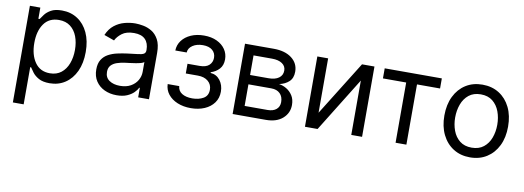

<svg xmlns="http://www.w3.org/2000/svg" viewBox="-59 -908 4005 1467"><g transform="rotate(10 1943.0 -174.5)"><path d="M76.7 204.5V-545.5H157.7V-458.8H167.6Q176.8 -473 193.4 -495.2Q209.9 -517.4 240.9 -535Q272 -552.6 325.3 -552.6Q394.2 -552.6 446.7 -518.1Q499.3 -483.7 528.8 -420.5Q558.2 -357.2 558.2 -271.3Q558.2 -184.7 528.8 -121.3Q499.3 -57.9 447.1 -23.3Q394.9 11.4 326.7 11.4Q274.1 11.4 242.5 -6.2Q210.9 -23.8 193.9 -46.3Q176.8 -68.9 167.6 -83.8H160.5V204.5ZM159.1 -272.7Q159.1 -180 199.4 -122Q239.7 -63.9 315.3 -63.9Q367.9 -63.9 403.2 -91.8Q438.6 -119.7 456.5 -167.1Q474.4 -214.5 474.4 -272.7Q474.4 -330.3 456.9 -376.6Q439.3 -422.9 403.9 -450.1Q368.6 -477.3 315.3 -477.3Q238.6 -477.3 198.9 -420.8Q159.1 -364.3 159.1 -272.7Z M846.6 12.8Q794.7 12.8 752.5 -6.9Q710.2 -26.6 685.4 -64.1Q660.5 -101.6 660.5 -154.8Q660.5 -201.7 679 -231Q697.4 -260.3 728.3 -277Q759.2 -293.7 796.7 -302Q834.2 -310.4 872.2 -315.3Q921.9 -321.7 952.9 -325.1Q984 -328.5 998.4 -336.6Q1012.8 -344.8 1012.8 -365.1V-367.9Q1012.8 -420.5 984.2 -449.6Q955.6 -478.7 897.7 -478.7Q837.7 -478.7 803.6 -452.4Q769.5 -426.1 755.7 -396.3L676.1 -424.7Q697.4 -474.4 733.1 -502.3Q768.8 -530.2 811.3 -541.4Q853.7 -552.6 894.9 -552.6Q921.2 -552.6 955.4 -546.3Q989.7 -540.1 1021.8 -521Q1054 -501.8 1075.3 -463.1Q1096.6 -424.4 1096.6 -359.4V0H1012.8V-73.9H1008.5Q1000 -56.1 980.1 -35.9Q960.2 -15.6 927.2 -1.4Q894.2 12.8 846.6 12.8ZM859.4 -62.5Q909.1 -62.5 943.4 -82Q977.6 -101.6 995.2 -132.5Q1012.8 -163.4 1012.8 -197.4V-274.1Q1007.5 -267.8 989.5 -262.6Q971.6 -257.5 948.3 -253.7Q925.1 -250 903.2 -247.3Q881.4 -244.7 867.9 -242.9Q835.2 -238.6 807 -229.2Q778.8 -219.8 761.5 -201.2Q744.3 -182.5 744.3 -150.6Q744.3 -106.9 776.8 -84.7Q809.3 -62.5 859.4 -62.5Z M1217.3 -139.2H1306.8Q1309.7 -102.3 1340.4 -83.1Q1371.1 -63.9 1420.5 -63.9Q1470.9 -63.9 1506.7 -84.7Q1542.6 -105.5 1542.6 -152Q1542.6 -192.8 1513 -217.9Q1483.3 -242.9 1433.2 -242.9H1339.5V-318.2H1433.2Q1483.3 -318.2 1507.3 -340.9Q1531.2 -363.6 1531.2 -397.7Q1531.2 -434.3 1505.3 -456.5Q1479.4 -478.7 1431.8 -478.7Q1383.9 -478.7 1351.9 -457.2Q1320 -435.7 1318.2 -402H1230.1Q1231.5 -446 1257.1 -479.9Q1282.7 -513.8 1326.7 -533.2Q1370.7 -552.6 1427.6 -552.6Q1485.1 -552.6 1527.5 -532.5Q1570 -512.4 1593.2 -478.2Q1616.5 -443.9 1616.5 -400.6Q1616.5 -354.4 1590.6 -326Q1564.6 -297.6 1525.6 -285.5V-279.8Q1571.7 -276.6 1599.8 -239.9Q1627.8 -203.1 1627.8 -152Q1627.8 -102.3 1601.2 -65.5Q1574.6 -28.8 1528.1 -8.7Q1481.5 11.4 1421.9 11.4Q1364 11.4 1318.2 -7.6Q1272.4 -26.6 1245.6 -60.5Q1218.8 -94.5 1217.3 -139.2Z M1745.7 0V-545.5H1968.7Q2056.8 -545.5 2108.7 -505.7Q2160.5 -465.9 2160.5 -400.6Q2160.5 -350.9 2131 -323.7Q2101.6 -296.5 2055.4 -286.9Q2085.6 -282.7 2114.2 -265.6Q2142.8 -248.6 2161.6 -218.9Q2180.4 -189.3 2180.4 -146.3Q2180.4 -83.5 2133.2 -41.7Q2085.9 0 2002.8 0ZM1825.3 -76.7H2002.8Q2046.2 -76.7 2070.7 -97.3Q2095.2 -117.9 2095.2 -153.4Q2095.2 -195.7 2070.7 -220Q2046.2 -244.3 2002.8 -244.3H1825.3ZM1825.3 -316.8H1968.7Q2019.2 -316.8 2047.9 -337.5Q2076.7 -358.3 2076.7 -394.9Q2076.7 -429.3 2047.9 -449Q2019.2 -468.8 1968.7 -468.8H1825.3Z M2390.6 -123.6 2653.4 -545.5H2750V0H2666.2V-421.9L2404.8 0H2306.8V-545.5H2390.6Z M2829.5 -467.3V-545.5H3272.7V-467.3H3093.8V0H3009.9V-467.3Z M3588.1 11.4Q3514.2 11.4 3458.6 -23.8Q3403.1 -58.9 3372 -122.2Q3340.9 -185.4 3340.9 -269.9Q3340.9 -355.1 3372 -418.7Q3403.1 -482.2 3458.6 -517.4Q3514.2 -552.6 3588.1 -552.6Q3661.9 -552.6 3717.5 -517.4Q3773.1 -482.2 3804.2 -418.7Q3835.2 -355.1 3835.2 -269.9Q3835.2 -185.4 3804.2 -122.2Q3773.1 -58.9 3717.5 -23.8Q3661.9 11.4 3588.1 11.4ZM3588.1 -63.9Q3644.2 -63.9 3680.4 -92.7Q3716.6 -121.4 3734 -168.3Q3751.4 -215.2 3751.4 -269.9Q3751.4 -324.6 3734 -371.8Q3716.6 -419 3680.4 -448.2Q3644.2 -477.3 3588.1 -477.3Q3532 -477.3 3495.7 -448.2Q3459.5 -419 3442.1 -371.8Q3424.7 -324.6 3424.7 -269.9Q3424.7 -215.2 3442.1 -168.3Q3459.5 -121.4 3495.7 -92.7Q3532 -63.9 3588.1 -63.9Z"/></g></svg>

Font: Inter UI
Style: Regular
Weight: 400
Designer: Rasmus Andersson
Foundry: rsms
Version: 3.2;8d6f07862